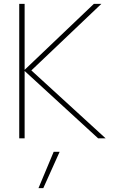

<svg xmlns="http://www.w3.org/2000/svg" viewBox="-20 -719 629 998"><path d="M80 0V-699H108V-356L468 -699H507L143 -353L529 0H490L108 -350V0ZM259 70H290L205 259H180Z"/></svg>

Font: Prompt Thin
Style: Regular
Weight: 100
Designer: Katatrad Team
Foundry: CadsonDemak
Version: Version 1.030